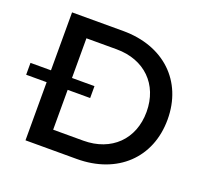

<svg xmlns="http://www.w3.org/2000/svg" viewBox="-143 -843 1054 987"><g transform="rotate(20 384.0 -350.0)"><path d="M90 0H370C592 0 740 -140 740 -350C740 -560 592 -700 370 -700H90V-383H-22V-318H90ZM370 -100H205V-318H328V-383H205V-600H370C523 -600 625 -500 625 -350C625 -200 523 -100 370 -100Z"/></g></svg>

Font: Goli Medium
Style: Regular
Weight: 500
Designer: jaikishan Patel
Foundry: MagicType
Version: Version 1.000;Glyphs 3.2 (3242)